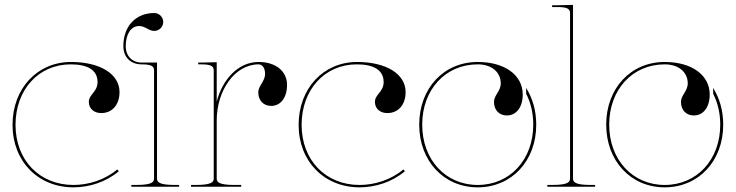

<svg xmlns="http://www.w3.org/2000/svg" viewBox="-20 -782 3081 804"><path d="M277.5 -522.5C136.5 -522.5 32.5 -412 32.5 -259C32.5 -106.5 139.5 2.5 287.5 2.5C353.5 2.5 424 -19.5 477.5 -65L471 -72.5C419.5 -29 351.5 -7.5 287.5 -7.5C145 -7.5 45 -112 45 -259C45 -407 142 -512.5 276 -512.5C342.5 -512.5 388.5 -491.5 388.5 -438C388.5 -397.5 352 -386.5 352 -355.5C352 -327.5 373 -308.5 404 -308.5C450 -308.5 480.5 -343.5 480.5 -396.5C480.5 -472 399.5 -522.5 277.5 -522.5Z M637.5 -520H573.5C533.5 -520 506.5 -547.5 506.5 -588.5C506.5 -639 528.5 -673 562 -673C589 -673 602 -652.5 626 -652.5C646.5 -652.5 663.5 -669.5 663.5 -690C663.5 -710.5 646.5 -727.5 626 -727.5C548 -727.5 496.5 -672 496.5 -588.5C496.5 -543 527 -512.5 572.5 -512.5C611 -512.5 625 -506 625 -487.5V-35C625 -20.5 618.5 -7.5 550 -7.5H530V0H730V-7.5H712.5C644 -7.5 637.5 -20.5 637.5 -35Z M810 -520V-512.5H822.5C861 -512.5 875 -506 875 -487.5V-35C875 -20.5 868.5 -7.5 800 -7.5H780V0H990V-7.5H962.5C894 -7.5 887.5 -20.5 887.5 -35V-277.5C887.5 -402.5 962.5 -512.5 1063 -512.5C1079 -512.5 1090 -496.5 1090 -473C1090 -441 1061.5 -422.5 1061.5 -395.5C1061.5 -361.5 1083 -338.5 1115.5 -338.5C1155.5 -338.5 1182 -373.5 1182 -426.5C1182 -484 1134.5 -522.5 1063 -522.5C977.5 -522.5 911.5 -449.5 887.5 -356.5V-521.5L822.5 -520Z M1475.5 -522.5C1334.5 -522.5 1230.5 -412 1230.5 -259C1230.5 -106.5 1337.5 2.5 1485.5 2.5C1551.5 2.5 1622 -19.5 1675.5 -65L1669 -72.5C1617.5 -29 1549.5 -7.5 1485.5 -7.5C1343 -7.5 1243 -112 1243 -259C1243 -407 1340 -512.5 1474 -512.5C1540.5 -512.5 1586.5 -491.5 1586.5 -438C1586.5 -397.5 1550 -386.5 1550 -355.5C1550 -327.5 1571 -308.5 1602 -308.5C1648 -308.5 1678.5 -343.5 1678.5 -396.5C1678.5 -472 1597.5 -522.5 1475.5 -522.5Z M1980.5 -522.5C1838 -522.5 1735.5 -412 1735.5 -260C1735.5 -108 1838.5 2.5 1980.5 2.5C2122.5 2.5 2225.5 -108 2225.5 -260C2225.5 -319 2210 -371.5 2183 -414L2183.5 -389C2202.5 -352 2213 -308 2213 -260C2213 -113.5 2115.5 -7.5 1980.5 -7.5C1845.5 -7.5 1748 -113.5 1748 -260C1748 -406.5 1845 -512.5 1980.5 -512.5C2038.5 -512.5 2076.5 -480.5 2077 -433C2077 -401 2048.5 -382.5 2048.5 -355.5C2048.5 -321.5 2070 -298.5 2102.5 -298.5C2142.5 -298.5 2169 -333.5 2169 -386.5C2168.5 -468 2093.5 -522.5 1980.5 -522.5Z M2379.5 -35V-761.5L2314.5 -760H2292V-752.5H2314.5C2353 -752.5 2367 -746 2367 -727.5V-35C2367 -20.5 2360.5 -7.5 2292 -7.5H2272V0H2472V-7.5H2454.5C2386 -7.5 2379.5 -20.5 2379.5 -35Z M2763.5 -522.5C2621 -522.5 2518.5 -412 2518.5 -260C2518.5 -108 2621.5 2.5 2763.5 2.5C2905.5 2.5 3008.5 -108 3008.5 -260C3008.5 -319 2993 -371.5 2966 -414L2966.5 -389C2985.5 -352 2996 -308 2996 -260C2996 -113.5 2898.5 -7.5 2763.5 -7.5C2628.5 -7.5 2531 -113.5 2531 -260C2531 -406.5 2628 -512.5 2763.5 -512.5C2821.5 -512.5 2859.5 -480.5 2860 -433C2860 -401 2831.5 -382.5 2831.5 -355.5C2831.5 -321.5 2853 -298.5 2885.5 -298.5C2925.5 -298.5 2952 -333.5 2952 -386.5C2951.5 -468 2876.5 -522.5 2763.5 -522.5Z"/></svg>

Font: ZnikomitNo24
Style: Regular
Weight: 500
Designer: gluk
Foundry: gluk
Version: Version 0.55